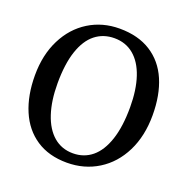

<svg xmlns="http://www.w3.org/2000/svg" viewBox="-134 -877 992 1016"><g transform="rotate(20 361.5 -369.5)"><path d="M32.2 0ZM370.1 -751.5Q474.6 -751.5 546.4 -705.8Q618.2 -660.2 654.1 -576.7Q689.9 -493.2 689.9 -379.4Q689.9 -262.7 645.8 -174.1Q601.6 -85.4 523.7 -37.1Q445.8 11.2 348.1 11.2Q246.6 11.2 175.5 -35.9Q104.5 -83 68.4 -168.2Q32.2 -253.4 32.2 -366.2Q32.2 -481.4 76.2 -568.8Q120.1 -656.2 197 -703.9Q273.9 -751.5 370.1 -751.5ZM361.3 -46.4Q423.3 -46.4 468.5 -83.5Q513.7 -120.6 538.6 -195.1Q563.5 -269.5 563.5 -378.9Q563.5 -476.6 539.8 -547.6Q516.1 -618.7 470.7 -656.5Q425.3 -694.3 361.8 -694.3Q299.3 -694.3 253.9 -658.4Q208.5 -622.6 183.8 -549.3Q159.2 -476.1 159.2 -366.7Q159.2 -269 183.1 -196.8Q207 -124.5 252.4 -85.4Q297.9 -46.4 361.3 -46.4Z"/></g></svg>

Font: Merriweather
Style: Regular
Weight: 400
Designer: Eben Sorkin
Foundry: Eben Sorkin
Version: Version 1.584; ttfautohint (v1.6)